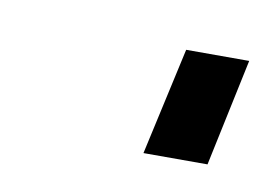

<svg xmlns="http://www.w3.org/2000/svg" viewBox="-31 -399 260 183"><g transform="rotate(10 99.5 -307.0)"><path d="M138 -359H199L177 -255H115Z"/></g></svg>

Font: Cairo Light
Style: Italic
Weight: 300
Italic angle: -13°
Designer: Mohamed Gaber, Accademia di Belle Arti di Urbino and others
Foundry: Kief Type Foundry, Accademia di Belle Arti di Urbino and others
Version: Version 3.011